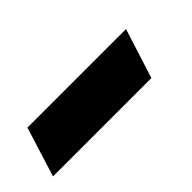

<svg xmlns="http://www.w3.org/2000/svg" viewBox="-108 -283 337 337"><g transform="rotate(-45 60.5 -114.0)"><path d="M151.9 -67.9H-92.3L-63.5 -160.2H181.2Z"/></g></svg>

Font: XB Zar
Style: Italic
Weight: 400
Italic angle: -12°
Designer: Behnam
Foundry: Irmug
Version: Version 8.005 2009